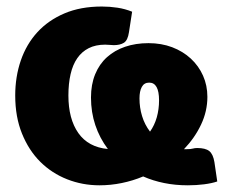

<svg xmlns="http://www.w3.org/2000/svg" viewBox="-20 -546 680 574"><path d="M629.5 -3.5Q613.5 2 590.2 5Q567 8 541.5 8Q504 8 470.8 1.2Q437.5 -5.5 408 -18.5Q377 -5.5 344 1.2Q311 8 277.5 8Q226.5 8 180.8 -10Q135 -28 100.5 -62.2Q66 -96.5 45.8 -146.5Q25.5 -196.5 25.5 -260.5Q25.5 -316.5 42.2 -365.2Q59 -414 91.8 -449.8Q124.5 -485.5 172.8 -506Q221 -526.5 284.5 -526.5Q308 -526.5 331 -523Q354 -519.5 375 -511L365.5 -449.5Q362 -425.5 350.5 -418.2Q339 -411 320 -411Q315 -411 307.8 -411.8Q300.5 -412.5 294.5 -412.5Q266 -412.5 245.2 -402Q224.5 -391.5 211 -372Q197.5 -352.5 191 -324.2Q184.5 -296 184.5 -260.5Q184.5 -190.5 214.2 -148.2Q244 -106 302.5 -100.5Q278 -133 265 -171.8Q252 -210.5 252 -254.5Q252 -293.5 264.5 -324Q277 -354.5 299.8 -375Q322.5 -395.5 354 -406.2Q385.5 -417 424 -417Q462.5 -417 494.8 -404.8Q527 -392.5 550.5 -370.8Q574 -349 587 -319.8Q600 -290.5 600 -256.5Q600 -213.5 581.2 -173.8Q562.5 -134 530 -100H538Q550.5 -100 556.5 -101.8Q562.5 -103.5 569.5 -103.5Q594 -103.5 605.5 -94.5Q617 -85.5 621 -61.5ZM426 -299Q411 -299 404 -286.2Q397 -273.5 397 -252Q397 -224 404.8 -198.8Q412.5 -173.5 428.5 -152.5Q442 -171.5 448.8 -195.5Q455.5 -219.5 455.5 -246Q455.5 -299 426 -299Z"/></svg>

Font: Lato 2
Style: Regular
Weight: 900
Designer: Lukasz Dziedzic with Adam Twardoch and Botio Nikoltchev
Foundry: tyPoland Lukasz Dziedzic
Version: Version 2.015; 2015-08-06; http://www.latofonts.com/